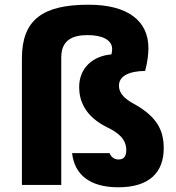

<svg xmlns="http://www.w3.org/2000/svg" viewBox="-20 -785 748 815"><path d="M482 10C613 10 675 -52 675 -156C675 -231 647 -287 556 -340C518 -360 485 -383 485 -422C485 -460 524 -483 596 -484C607 -523 610 -560 610 -581C610 -697 522 -765 356 -765C162 -765 73 -702 73 -537V0H240V-541C240 -617 291 -636 352 -636C411 -636 456 -617 456 -577C456 -571 455 -562 453 -554C377 -548 316 -499 316 -415C316 -361 338 -291 438 -243C481 -222 516 -195 516 -148C516 -118 503 -108 483 -108C469 -108 453 -115 445 -135H286C296 -44 361 10 482 10Z"/></svg>

Font: Kathrein 85 Heavy
Style: Regular
Weight: 900
Designer: Lazydogs Typefoundry, based on Open Sans by Ascender Corporation
Foundry: Lazydogs Typefoundry
Version: Version 1.003;PS 001.003;hotconv 1.0.88;makeotf.lib2.5.64775